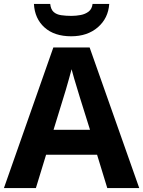

<svg xmlns="http://www.w3.org/2000/svg" viewBox="-20 -959 730 979"><path d="M527 0 475 -170H215L163 0H0L252 -717H437L690 0ZM387 -463Q382 -480 374 -506Q366 -532 358 -559Q350 -586 345 -606Q340 -586 331.5 -556.5Q323 -527 315.5 -500.5Q308 -474 304 -463L253 -297H439ZM537 -939Q532 -866 479 -820Q426 -774 343 -774Q257 -774 207 -819Q157 -864 153 -939H236Q239 -911 253.5 -898Q268 -885 292 -881.5Q316 -878 344 -878Q368 -878 391.5 -882.5Q415 -887 432 -900Q449 -913 452 -939Z"/></svg>

Font: Noto Sans New Tai Lue
Style: Regular
Weight: 400
Designer: Monotype Design Team
Foundry: Monotype Imaging Inc.
Version: Version 2.003